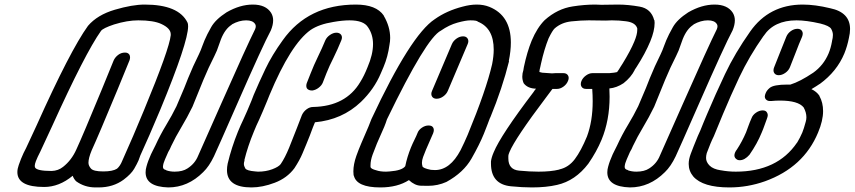

<svg xmlns="http://www.w3.org/2000/svg" viewBox="-20 -820 3739 840"><path d="M585 -731Q537 -731 479 -713Q431 -697 422 -685Q353 -588 208 -268L156 -156Q144 -133 137 -115Q132 -102 132 -94Q132 -91 133 -88Q140 -72 206 -72Q235 -73 256 -90Q293 -119 314 -166Q341 -224 426 -430Q459 -510 477 -555Q483 -569 496.5 -579.5Q510 -590 527 -590Q540 -590 546 -581Q549 -576 549 -569Q549 -564 547 -557Q528 -510 495 -430Q410 -225 381 -162Q367 -128 367 -108Q367 -95 378 -82.5Q389 -70 432 -70Q473 -70 492 -82Q506 -94 515 -117L526 -142Q557 -210 610 -338Q721 -606 727 -666V-670Q727 -696 686 -715Q652 -731 585 -731ZM613 -800Q761 -800 800 -722Q803 -717 803 -705Q803 -635 682 -342Q630 -218 594 -140L586 -118Q580 -104 567 -81.5Q554 -59 521 -34Q475 0 411 0H398Q350 0 313 -27Q303 -37 298 -51Q239 -2 173 -2Q56 -2 56 -67Q56 -81 62 -98L72 -125Q83 -152 94 -172L140 -271Q287 -599 365 -707Q406 -755 482.5 -777.5Q559 -800 613 -800Z M716 0Q617 -3 617 -66Q617 -72 618 -79Q623 -104 634 -129Q640 -145 647.5 -159Q655 -173 660 -184Q681 -230 707 -273Q733 -316 752 -355L786 -435L803 -478Q824 -530 850 -582L858 -600Q862 -610 866 -621Q870 -632 875 -644Q885 -668 904 -701.5Q923 -735 971 -766Q1030 -800 1086 -800Q1143 -800 1166 -764Q1175 -749 1175 -731Q1175 -711 1165 -687Q1131 -624 1017 -364Q931 -168 916 -136Q895 -92 869 -67Q802 0 716 0ZM744 -69Q779 -69 800 -83Q833 -104 847 -139Q857 -163 949 -369Q1060 -620 1096 -692Q1099 -699 1099 -705Q1099 -711 1096 -715Q1086 -731 1057 -731Q1026 -731 994 -713V-712Q965 -694 947 -649L929 -599L918 -575Q892 -524 870 -471L822 -353Q799 -306 773.5 -263.5Q748 -221 729 -181Q724 -168 716 -155L702 -123Q694 -105 693 -92V-89Q693 -79 707 -76V-75Q724 -69 744 -69Z M1346 -424Q1330 -424 1323 -433Q1320 -438 1320 -444Q1320 -450 1322 -456Q1330 -477 1339 -499Q1353 -535 1371 -572Q1389 -609 1403 -643Q1409 -657 1423.5 -667Q1438 -677 1452 -677Q1466 -677 1473 -667Q1476 -662 1476 -656Q1476 -650 1473 -643Q1458 -606 1439 -567Q1421 -532 1408 -499L1392 -458Q1387 -446 1374 -436Q1361 -426 1346 -424ZM1080 0Q973 0 973 -76Q973 -89 976 -104Q993 -175 1021 -244Q1032 -271 1045 -298Q1060 -330 1080 -379L1090 -405Q1112 -457 1141 -518Q1170 -579 1217 -644Q1328 -800 1537 -800Q1626 -800 1659 -752V-751Q1687 -703 1687 -654Q1687 -639 1684 -624Q1677 -572 1658 -527L1646 -499Q1617 -430 1559 -374Q1477 -296 1358 -285L1349 -263Q1336 -227 1321 -191Q1316 -179 1303.5 -149Q1291 -119 1268 -84Q1236 -41 1182 -20.5Q1128 0 1080 0ZM1109 -69Q1143 -69 1171 -79.5Q1199 -90 1208 -102Q1227 -130 1245 -174Q1263 -218 1279 -260L1301 -317Q1308 -332 1321.5 -342Q1335 -352 1350 -352Q1493 -355 1556 -461Q1573 -488 1588 -526Q1612 -582 1612 -627Q1612 -669 1590 -701Q1571 -731 1509 -731Q1479 -731 1439 -724Q1376 -714 1339 -689Q1252 -627 1159 -404L1149 -379Q1128 -328 1114 -297Q1101 -270 1091 -245Q1064 -180 1049 -119Q1050 -119 1050 -118Q1047 -110 1047 -103Q1047 -94 1053 -83.5Q1059 -73 1097 -70Z M1890 -388Q1876 -388 1870 -398Q1867 -403 1867 -409Q1867 -415 1870 -422L1957 -627Q1963 -641 1977 -651Q1991 -661 2006 -661Q2020 -661 2026 -651Q2029 -646 2029 -640Q2029 -634 2026 -627L1939 -422Q1933 -408 1919 -398Q1905 -388 1890 -388ZM1644 0Q1540 0 1528 -52Q1527 -52 1527 -53Q1526 -61 1526 -70Q1526 -101 1539 -138Q1549 -166 1561 -194L1592 -266L1605 -299Q1777 -667 1882 -736Q1934 -773 2004 -791Q2037 -800 2066 -800Q2096 -800 2121 -790Q2215 -752 2215 -634Q2215 -597 2206 -553L2207 -552Q2178 -435 2125 -306L2124 -305Q2118 -290 2111.5 -272Q2105 -254 2097 -235Q2078 -188 2043 -126.5Q2008 -65 1933 -24Q1895 -7 1853 -7Q1848 -7 1821.5 -7.5Q1795 -8 1769 -32Q1719 0 1644 0ZM1685 -70Q1739 -74 1753 -93Q1761 -133 1778 -175Q1785 -192 1793.5 -209Q1802 -226 1807 -239Q1812 -252 1826 -261.5Q1840 -271 1855 -271Q1870 -271 1875 -262Q1878 -257 1878 -251Q1878 -245 1875 -237L1844 -166Q1840 -155 1831 -133Q1826 -119 1826 -108Q1826 -101 1828 -94V-93Q1830 -84 1865 -77L1883 -76Q1949 -76 1995 -163Q2012 -197 2026 -230Q2107 -426 2133 -539Q2140 -574 2140 -603Q2140 -697 2071 -725Q2067 -731 2038 -731Q2018 -731 1981.5 -721Q1945 -711 1909 -686Q1845 -654 1673 -298Q1668 -282 1661 -265L1629 -192Q1621 -172 1610 -143Q1601 -118 1601 -97V-89Q1603 -81 1626 -75Q1643 -69 1669 -69Z M2336 -69Q2390 -69 2426 -78Q2427 -78 2428 -79Q2468 -88 2495 -124Q2522 -160 2548 -223Q2573 -290 2573 -377Q2573 -403 2571 -431H2544Q2530 -431 2524 -441Q2521 -446 2521 -452Q2521 -459 2524 -466Q2530 -480 2544 -490Q2558 -500 2572 -500H2646Q2670 -502 2677 -504L2680 -505Q2687 -514 2695 -528Q2699 -534 2704 -542Q2739 -599 2755 -638Q2768 -669 2768 -689V-696Q2760 -722 2718 -727Q2689 -731 2657 -731L2630 -730L2556 -731Q2523 -731 2480 -726.5Q2437 -722 2407 -696Q2397 -687 2380 -652Q2361 -605 2347 -542L2344 -528Q2340 -513 2340 -507V-505L2352 -502L2395 -499Q2403 -499 2410 -500H2445Q2459 -500 2465 -490Q2468 -485 2468 -479Q2468 -473 2465 -466Q2459 -451 2445 -441Q2431 -431 2417 -431H2397Q2386 -416 2370 -395Q2234 -215 2209 -155Q2204 -143 2204 -138V-127Q2204 -78 2251 -73.5Q2298 -69 2336 -69ZM2307 0Q2265 0 2215 -5Q2128 -14 2128 -104V-114Q2130 -131 2140 -154Q2171 -229 2314 -417Q2319 -425 2325 -432Q2288 -433 2271 -456Q2265 -470 2265 -485Q2265 -499 2270 -514V-515L2272 -527Q2286 -593 2306 -642Q2330 -699 2363 -732Q2419 -782 2486 -792Q2537 -800 2584 -800L2611 -799L2684 -800Q2728 -800 2778.5 -791Q2829 -782 2842 -732H2843Q2844 -726 2844 -720Q2844 -685 2825 -639Q2803 -586 2765 -527Q2761 -520 2757 -515V-514Q2741 -482 2708 -456Q2678 -436 2646 -433Q2647 -415 2647 -397Q2647 -294 2612 -209Q2590 -156 2554 -104Q2497 -29 2417 -11Q2370 0 2307 0Z M2736 0Q2637 -3 2637 -66Q2637 -72 2638 -79Q2643 -104 2654 -129Q2660 -145 2667.5 -159Q2675 -173 2680 -184Q2701 -230 2727 -273Q2753 -316 2772 -355L2806 -435L2823 -478Q2844 -530 2870 -582L2878 -600Q2882 -610 2886 -621Q2890 -632 2895 -644Q2905 -668 2924 -701.5Q2943 -735 2991 -766Q3050 -800 3106 -800Q3163 -800 3186 -764Q3195 -749 3195 -731Q3195 -711 3185 -687Q3151 -624 3037 -364Q2951 -168 2936 -136Q2915 -92 2889 -67Q2822 0 2736 0ZM2764 -69Q2799 -69 2820 -83Q2853 -104 2867 -139Q2877 -163 2969 -369Q3080 -620 3116 -692Q3119 -699 3119 -705Q3119 -711 3116 -715Q3106 -731 3077 -731Q3046 -731 3014 -713V-712Q2985 -694 2967 -649L2949 -599L2938 -575Q2912 -524 2890 -471L2842 -353Q2819 -306 2793.5 -263.5Q2768 -221 2749 -181Q2744 -168 2736 -155L2722 -123Q2714 -105 2713 -92V-89Q2713 -79 2727 -76V-75Q2744 -69 2764 -69Z M3387 -491Q3373 -491 3367 -501Q3364 -506 3364 -512Q3364 -519 3367 -526Q3380 -558 3393 -591.5Q3406 -625 3420 -659Q3426 -674 3440 -684Q3454 -694 3469 -694Q3483 -694 3489 -684Q3492 -679 3492 -673Q3492 -667 3489 -659Q3475 -627 3462.5 -593.5Q3450 -560 3436 -526Q3430 -511 3415.5 -501Q3401 -491 3387 -491ZM3216 -119Q3211 -119 3206 -121Q3193 -128 3193 -140Q3193 -146 3196 -153Q3199 -160 3204 -166Q3227 -201 3244 -241Q3249 -254 3254.5 -269.5Q3260 -285 3268 -303Q3273 -317 3287.5 -327Q3302 -337 3317 -337Q3331 -337 3336 -327Q3339 -322 3339 -316Q3339 -310 3334.5 -298.5Q3330 -287 3324.5 -271Q3319 -255 3312 -239Q3293 -192 3259 -143Q3238 -119 3216 -119ZM3171 0Q3055 0 3013 -48Q2993 -72 2993 -103Q2993 -123 3002 -147Q3012 -174 3033 -225Q3042 -243 3058 -284L3074 -322Q3109 -405 3152 -496Q3195 -587 3262 -682Q3345 -800 3492 -800Q3546 -800 3612 -784Q3699 -766 3699 -693Q3699 -675 3694 -654Q3687 -618 3674 -586Q3641 -507 3567 -453L3565 -452Q3552 -443 3530 -430Q3553 -419 3565 -401V-400Q3581 -371 3581 -334Q3581 -292 3559 -240Q3496 -88 3327 -27Q3251 0 3171 0ZM3199 -69Q3381 -69 3467 -196L3468 -197Q3480 -217 3490 -240Q3497 -257 3505 -287Q3508 -297 3508 -307Q3508 -328 3496 -350Q3472 -380 3392 -380Q3373 -380 3354 -378H3348Q3337 -378 3330 -386Q3326 -391 3326 -397Q3326 -404 3330 -413Q3335 -425 3347 -435Q3364 -450 3425 -450H3438Q3480 -463 3538 -502Q3583 -534 3605 -586Q3615 -610 3620 -639V-640Q3624 -655 3624 -667Q3624 -680 3616.5 -693.5Q3609 -707 3569 -717Q3508 -731 3465 -731Q3366 -731 3321 -663L3320 -662Q3258 -574 3214 -481Q3176 -400 3143 -321L3103 -224Q3095 -208 3088 -191L3072 -150Q3069 -139 3069 -129Q3069 -111 3084.5 -95.5Q3100 -80 3133 -75H3134Q3166 -69 3199 -69Z"/></svg>

Font: Bubblez Graffiti
Style: Italic
Weight: 400
Italic angle: -22.5°
Designer: GGBotNet
Foundry: GGBotNet
Version: 1.00